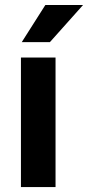

<svg xmlns="http://www.w3.org/2000/svg" viewBox="-20 -763 359 783"><path d="M206.5 0H65.4V-528.3H206.5ZM165 -742.7H318.8L183.6 -591.3H68.8Z"/></svg>

Font: RobotoInd
Style: Bold
Weight: 700
Designer: Google
Version: Version 2.001150; 2014